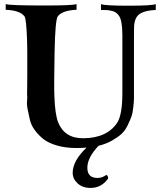

<svg xmlns="http://www.w3.org/2000/svg" viewBox="-20 -713 793 943"><path d="M511 164Q478 210 425 210Q385 210 361 187.5Q337 165 337 136Q337 77 405 12Q375 14 356 14Q303 14 261 2Q219 -10 194.5 -29Q170 -48 151.5 -73Q133 -98 127 -124Q121 -150 116 -174.5Q111 -199 113 -218.5Q115 -238 113 -250Q113 -251 113.5 -284Q114 -317 114 -353.5Q114 -390 114 -439Q114 -488 112.5 -527Q111 -566 108 -596.5Q105 -627 100 -633Q78 -662 8 -665V-693Q25 -686 201 -686Q339 -686 356 -693V-665Q286 -662 264 -633Q251 -616 248 -454Q245 -292 247 -243Q250 -151 266 -111Q298 -33 390 -34Q508 -35 558 -114Q581 -155 581 -256V-539Q581 -613 564 -636Q558 -645 549.5 -651Q541 -657 529.5 -659.5Q518 -662 511.5 -663Q505 -664 491.5 -664Q478 -664 476 -664V-693Q492 -685 611 -685Q728 -685 745 -693V-664Q674 -661 653 -632Q646 -623 642.5 -609.5Q639 -596 638.5 -583Q638 -570 638 -539V-265Q638 -239 638 -229Q638 -219 635 -189Q632 -159 626 -142Q620 -125 607.5 -98.5Q595 -72 577 -55.5Q559 -39 530 -22.5Q501 -6 464 3Q409 61 409 111Q409 161 459 161Q482 161 502 146Q511 149 511 164Z"/></svg>

Font: GFS Artemisia
Style: Bold
Weight: 700
Designer: Designed by Takis Katsoulidis.
Foundry: Designed by Takis Katsoulidis.
Version: Version 1.0